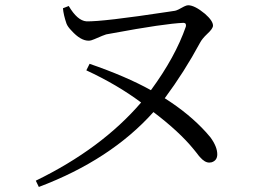

<svg xmlns="http://www.w3.org/2000/svg" viewBox="-20 -702 1040 746"><path d="M224.6 -669.9 247.1 -678.7Q280.3 -622.1 315.4 -619.1Q377 -617.2 633.8 -656.2Q650.4 -658.2 660.2 -660.2Q669.9 -662.1 695.3 -676.8Q705.1 -681.6 710.9 -681.6Q736.3 -681.6 776.4 -648.4Q807.6 -621.1 807.6 -602.5Q807.6 -590.8 785.2 -570.3Q764.6 -550.8 756.8 -535.2Q696.3 -422.9 620.1 -320.3Q715.8 -259.8 781.2 -187.5Q791 -176.8 797.9 -168Q824.2 -131.8 824.2 -102.5Q824.2 -78.1 801.8 -71.3Q796.9 -70.3 793 -70.3Q775.4 -70.3 756.8 -91.8Q752.9 -95.7 745.1 -106.4Q737.3 -116.2 732.4 -122.1Q676.8 -190.4 576.2 -266.6Q410.2 -81.1 130.9 24.4L119.1 0Q374 -124 528.3 -303.7Q435.5 -373 315.4 -428.7L328.1 -454.1Q469.7 -405.3 566.4 -351.6Q661.1 -480.5 702.1 -598.6Q705.1 -612.3 693.4 -613.3Q619.1 -610.4 414.1 -572.3Q400.4 -570.3 392.6 -568.4Q384.8 -566.4 346.7 -549.8Q334 -543.9 324.2 -543.9Q293 -543.9 257.8 -583Q243.2 -597.7 238.3 -610.4Q226.6 -644.5 224.6 -669.9Z"/></svg>

Font: GenYoMin JP Regular
Style: Regular
Weight: 400
Version: Version 1.001;PS 1;hotconv 16.6.51;makeotf.lib2.5.65220 DEVE